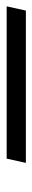

<svg xmlns="http://www.w3.org/2000/svg" viewBox="134 -182 99 590"><g transform="rotate(90 184.0 112.5)"><path d="M-91 142 -78 83H390L377 142Z"/></g></svg>

Font: NotoSerifTamilSlanted
Style: Italic
Weight: 400
Italic angle: -12°
Designer: Indian Type Foundry, Tom Grace, and the Monotype Design Team
Foundry: Monotype Imaging Inc.
Version: Version 2.001